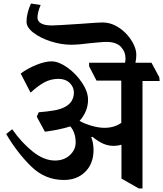

<svg xmlns="http://www.w3.org/2000/svg" viewBox="-20 -1018 923 1086"><path d="M883 -560H786V48H765L667 -8V-199H664Q646 -193 623 -193Q593 -193 565.5 -204.5Q538 -216 503 -244L496 -242Q509 -210 509 -170Q509 -93 462.5 -46.5Q416 0 341 0Q235 0 156.5 -76.5Q78 -153 15 -260L49 -287Q103 -210 166 -160Q229 -110 291 -110Q342 -110 375 -140.5Q408 -171 408 -212Q408 -267 378 -303Q313 -283 234 -273L188 -358L199 -383Q249 -387 286.5 -393.5Q324 -400 349 -414Q397 -440 398 -494Q398 -526 374 -549Q350 -572 311 -572Q268 -572 231.5 -552.5Q195 -533 153 -494L97 -602Q136 -631 185.5 -651Q235 -671 273 -671Q314 -670 362.5 -635Q411 -600 444.5 -549.5Q478 -499 478 -454Q478 -388 430 -334Q461 -317 500 -306Q539 -295 571 -295Q626 -295 666 -323V-562H526L484 -643V-663H687Q690 -674 690 -687Q690 -725 664 -753Q638 -781 581 -781Q564 -781 535 -778Q506 -775 492 -774Q424 -765 383 -765Q326 -765 267 -784Q208 -803 169 -833Q130 -863 130 -895Q130 -942 155 -998L210 -990Q192 -948 192 -918Q192 -898 212 -886Q232 -874 274 -874Q297 -874 432 -883Q538 -891 559 -891Q601 -891 638 -870.5Q675 -850 703 -817Q725 -791 738 -762.5Q751 -734 751 -708Q751 -686 746 -663H837L881 -581Z"/></svg>

Font: Martel ExtraBold
Style: Regular
Weight: 800
Designer: Dan Reynolds
Foundry: Dan Reynolds
Version: Version 1.001; ttfautohint (v1.1) -l 5 -r 5 -G 72 -x 0 -D la